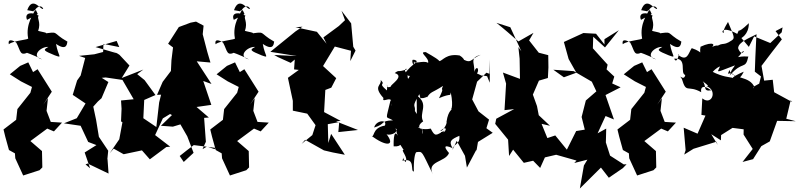

<svg xmlns="http://www.w3.org/2000/svg" viewBox="-50 -888 4550 1093"><path d="M65 -513 6 -465 69 -425 132 -393 123 -360 49 -267 42 -206 -30 -151 -20 -110 1 -34 35 -15 37 13 82 111 175 81 191 65 189 -28 123 -85 219 -156 257 -140 303 -190 239 -194 215 -257 223 -329 196 -292 245 -366 164 -494 128 -471 139 -476 111 -533ZM155 -830C136 -819 175 -876 196 -839C187 -822 136 -918 105 -830C164 -822 124 -819 150 -832C143 -811 95 -753 110 -671C121 -661 27 -659 0 -636C-7 -672 27 -657 43 -645C70 -595 61 -563 119 -595C48 -594 79 -606 190 -550C124 -565 179 -624 226 -621C190 -603 200 -599 262 -573C310 -556 281 -566 269 -638C337 -591 331 -650 334 -651C241 -703 293 -711 192 -695C251 -699 169 -709 167 -713C186 -762 156 -789 171 -798C134 -822 86 -817 104 -775L165 -808Z M973 0C999 -21 1026 -42 1053 -62L1134 -52L1171 -39L1177 -46L1127 -53L1103 -39L1122 -81L1112 -217L1139 -219L1069 -279L1153 -291L1107 -427L1154 -410L1070 -539L1148 -532L1130 -593L1104 -693L1109 -742L1066 -765L1035 -759L968 -734L907 -639L935 -618L926 -545L923 -484L876 -422L844 -348L867 -349L856 -305L840 -165L766 -215L771 -319L835 -347L773 -432L731 -466L766 -492L643 -444L687 -515L630 -576L583 -606L615 -585L494 -620L614 -655L629 -620L539 -638L537 -592L487 -579L400 -570L435 -558L409 -458L389 -430L364 -348L437 -299L387 -215L314 -186L409 -172L452 -80L499 -62L432 -20L463 70L437 48L449 43L568 100L562 17L561 20L566 -30L513 -109L497 -206L481 -281L507 -310L528 -329L567 -421L529 -445L552 -447L647 -433L711 -323L639 -316L642 -269L639 -197L647 -192L629 -95L574 -15L597 -42L654 -10L758 -32L803 19L897 -51L919 -53L833 -119L877 -214L933 -248L910 -334L929 -398L995 -417L882 -392L890 -296L916 -240L929 -233L866 -172L934 -167L977 -180L1016 -112L1052 -18L996 34Z M1242 -513 1183 -465 1246 -425 1309 -393 1300 -360 1226 -267 1219 -206 1147 -151 1157 -110 1178 -34 1212 -15 1214 13 1259 111 1352 81 1368 65 1366 -28 1300 -85 1396 -156 1434 -140 1480 -190 1416 -194 1392 -257 1400 -329 1373 -292 1422 -366 1341 -494 1305 -471 1316 -476 1288 -533ZM1332 -830C1313 -819 1352 -876 1373 -839C1364 -822 1313 -918 1282 -830C1341 -822 1301 -819 1327 -832C1320 -811 1272 -753 1287 -671C1298 -661 1204 -659 1177 -636C1170 -672 1204 -657 1220 -645C1247 -595 1238 -563 1296 -595C1225 -594 1256 -606 1367 -550C1301 -565 1356 -624 1403 -621C1367 -603 1377 -599 1439 -573C1487 -556 1458 -566 1446 -638C1514 -591 1508 -650 1511 -651C1418 -703 1470 -711 1369 -695C1428 -699 1346 -709 1344 -713C1363 -762 1333 -789 1348 -798C1311 -822 1263 -817 1281 -775L1342 -808Z M1532 -563 1605 -530 1628 -549 1624 -493 1651 -490 1589 -445 1617 -314V-258L1699 -241L1751 -169L1747 -204L1746 -174L1728 -119L1667 -69L1687 -92L1794 -32L1845 -20L1913 -7L1835 -126L1819 -74L1816 -181L1881 -193L1876 -136L1988 -148L1863 -197L1889 -200L1795 -250L1802 -376L1836 -389L1864 -443L1789 -512L1856 -623L1948 -599L1944 -540L1974 -600L1961 -622L1949 -755L1894 -827L1914 -773L1879 -740L1791 -675L1809 -639L1754 -707L1632 -733L1672 -736L1632 -709L1489 -593L1640 -569L1511 -575Z M2312 -256C2316 -296 2290 -272 2337 -352C2354 -288 2362 -285 2339 -338C2347 -313 2399 -350 2380 -332C2403 -369 2409 -358 2472 -399C2454 -359 2486 -404 2449 -329C2522 -361 2511 -335 2516 -362C2535 -270 2512 -256 2519 -271C2529 -261 2502 -266 2492 -195C2497 -184 2471 -140 2456 -142C2504 -186 2490 -123 2461 -137C2463 -120 2423 -73 2480 -145C2432 -117 2427 -107 2402 -156C2356 -145 2313 -165 2340 -164C2327 -137 2339 -97 2353 -157C2368 -85 2344 -162 2358 -147C2309 -167 2359 -197 2359 -197C2332 -245 2396 -293 2322 -345L2323 -239ZM2723 -454C2666 -466 2723 -444 2665 -470C2682 -490 2663 -531 2643 -462C2669 -515 2608 -557 2687 -576C2618 -549 2642 -516 2560 -564C2581 -496 2546 -560 2573 -469C2599 -527 2606 -548 2567 -572C2492 -585 2470 -543 2452 -540C2435 -560 2370 -591 2376 -591C2326 -595 2396 -559 2387 -530C2360 -549 2298 -513 2304 -549C2351 -535 2296 -534 2250 -462C2349 -440 2282 -470 2345 -482C2282 -514 2296 -563 2305 -543C2308 -547 2303 -499 2310 -542C2281 -449 2296 -464 2241 -398C2320 -451 2264 -410 2271 -462C2291 -431 2229 -506 2269 -495C2210 -472 2227 -495 2197 -472C2259 -454 2166 -402 2176 -396C2138 -374 2159 -444 2153 -373C2094 -422 2151 -399 2117 -433C2125 -400 2070 -400 2133 -330C2120 -292 2193 -361 2179 -284C2177 -300 2195 -325 2173 -316C2145 -194 2142 -230 2187 -203C2110 -200 2150 -183 2080 -162C2090 -204 2157 -210 2141 -173C2062 -160 2086 -96 2061 -118C2147 -51 2205 -55 2149 -126C2155 -113 2224 -128 2201 -156C2254 -134 2183 -187 2215 -115C2187 -165 2191 -55 2191 -55C2249 -51 2212 -87 2248 -34C2227 -37 2278 10 2258 35C2235 3 2251 0 2241 27C2319 5 2283 91 2306 88C2304 24 2312 -20 2321 -22C2357 -25 2347 -33 2414 104C2375 28 2487 36 2506 -17C2481 -46 2470 -69 2526 -45C2503 -85 2519 -95 2565 -115C2571 -62 2529 -71 2526 -35L2550 -86L2597 -1L2608 66L2662 -36V-27L2671 -80L2755 -132L2719 -158L2734 -207L2674 -254L2638 -322L2666 -423L2719 -474L2736 -468L2739 -550L2738 -417Z M3230 -142 3177 -36 3111 -117 3066 -102 3033 -183 3081 -172 3017 -232 3007 -284 2980 -359 2982 -346 3018 -429 3069 -444 3072 -504 3071 -574 3017 -588 2962 -658 2987 -701 2901 -652C2860 -688 2819 -724 2776 -758L2855 -733L2918 -596L2901 -620L2908 -554L2910 -439L2813 -475L2831 -412L2822 -261L2877 -267L2775 -212L2769 -183L2844 -91L2841 -116L2848 0L2871 -36L2932 39L2985 27L3025 68L3052 8L3116 -7L3232 26L3219 40L3333 11L3301 9L3274 54L3251 185L3371 66L3416 124L3420 121L3496 69L3517 47L3501 48L3423 -2L3399 -77L3401 -156L3352 -129L3398 -229L3369 -239L3445 -208L3397 -347L3483 -391L3435 -413L3447 -452L3403 -493L3409 -520L3325 -613L3327 -679L3394 -618L3473 -716L3391 -665V-635L3343 -696L3271 -700L3160 -649L3187 -552L3231 -474L3160 -448L3100 -491L3216 -483L3319 -423L3345 -368L3285 -316L3261 -222L3279 -150Z M3560 -513 3501 -465 3564 -425 3627 -393 3618 -360 3544 -267 3537 -206 3465 -151 3475 -110 3496 -34 3530 -15 3532 13 3577 111 3670 81 3686 65 3684 -28 3618 -85 3714 -156 3752 -140 3798 -190 3734 -194 3710 -257 3718 -329 3691 -292 3740 -366 3659 -494 3623 -471 3634 -476 3606 -533ZM3650 -830C3631 -819 3670 -876 3691 -839C3682 -822 3631 -918 3600 -830C3659 -822 3619 -819 3645 -832C3638 -811 3590 -753 3605 -671C3616 -661 3522 -659 3495 -636C3488 -672 3522 -657 3538 -645C3565 -595 3556 -563 3614 -595C3543 -594 3574 -606 3685 -550C3619 -565 3674 -624 3721 -621C3685 -603 3695 -599 3757 -573C3805 -556 3776 -566 3764 -638C3832 -591 3826 -650 3829 -651C3736 -703 3788 -711 3687 -695C3746 -699 3664 -709 3662 -713C3681 -762 3651 -789 3666 -798C3629 -822 3581 -817 3599 -775L3660 -808Z M4400 -704 4335 -643 4243 -681 4213 -621 4171 -671C4166 -671 4213 -688 4213 -756C4134 -680 4167 -740 4147 -695C4055 -746 4055 -697 4071 -702C4061 -717 4100 -768 4094 -764C4131 -676 4133 -672 4117 -659C4056 -617 4072 -663 3999 -600C4070 -589 4061 -668 3977 -603C4039 -635 4010 -656 3938 -622C3928 -571 3959 -590 3888 -614C3869 -588 3864 -533 3810 -576C3821 -597 3804 -516 3788 -554C3866 -559 3818 -472 3851 -461C3843 -420 3806 -476 3832 -438C3857 -352 3864 -407 3942 -363C3938 -378 3941 -416 3999 -374C3949 -365 3974 -397 3950 -426C3987 -420 3939 -426 3933 -443C3935 -430 4020 -384 3956 -401C4041 -390 4007 -280 3948 -328L3943 -234L3966 -230L3921 -127L3842 -161L3853 -33L3845 -8L3898 -41L4028 -81L4036 -63L3999 -124L4054 -89L4055 -119L4120 -160L4222 -147L4259 -183C4265 -198 4136 -212 4184 -186L4183 -122L4235 -40L4177 34L4237 18L4284 -56L4332 -83L4374 -200L4480 -198L4426 -212L4451 -317L4460 -307L4357 -363L4349 -434L4300 -429L4285 -513C4323 -564 4362 -614 4401 -664L4365 -711L4405 -732ZM4240 -389C4237 -401 4191 -426 4247 -387C4220 -462 4115 -434 4103 -490C4079 -439 4112 -503 4138 -444C4121 -465 4147 -402 4184 -480C4110 -449 4122 -438 4116 -446C4097 -450 4068 -450 4008 -478C4041 -472 3979 -487 3977 -479C3989 -434 4003 -493 4049 -510C4030 -469 4024 -475 4134 -516C4098 -465 4122 -494 4104 -458C4179 -546 4193 -487 4210 -566C4136 -572 4143 -543 4175 -592C4197 -615 4174 -556 4152 -613C4152 -649 4221 -674 4257 -693L4255 -669L4250 -563L4247 -480L4282 -453L4272 -412L4241 -395L4243 -292L4244 -369Z"/></svg>

Font: Hussar Lance
Style: ExBd
Weight: 700
Foundry: Cannot Into Space Fonts, PlusOne Fonts
Version: Version 2.270